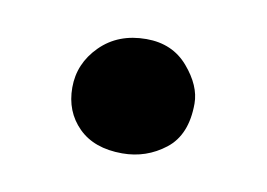

<svg xmlns="http://www.w3.org/2000/svg" viewBox="-33 -165 302 217"><g transform="rotate(10 118.0 -56.0)"><path d="M116.4 9.6Q84 9.6 66 -8.4Q48 -26.4 48 -54Q48 -81.6 68.4 -102Q88.8 -122.4 121.2 -122.4Q151.2 -122.4 169.2 -101.4Q187.2 -80.4 187.2 -60Q187.2 -24 165.6 -7.2Q144 9.6 116.4 9.6Z"/></g></svg>

Font: Vollkorn
Style: Regular
Weight: 400
Designer: Friedrich Althausen
Foundry: Friedrich Althausen
Version: Version 4.104